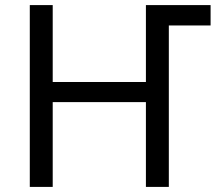

<svg xmlns="http://www.w3.org/2000/svg" viewBox="-20 -734 855 754"><path d="M97 0V-714H187V-412H553V-714H807V-634H643V0H553V-333H187V0Z"/></svg>

Font: Noto Sans Living
Style: Regular
Weight: 400
Designer: Monotype Design Team
Foundry: Monotype Imaging Inc.
Version: Version 2.013; ttfautohint (v1.8.4.7-5d5b)